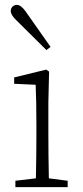

<svg xmlns="http://www.w3.org/2000/svg" viewBox="-20 -766 341 786"><path d="M170 -561 46 -684Q24 -705 24 -721Q24 -732 31.5 -739Q39 -746 49 -746Q66 -746 85 -719L187 -574ZM180 -36 257 -26V0H43V-26L127 -36Q129 -138 129 -210V-257Q129 -350 126 -419L38 -423V-449L169 -481L181 -473L178 -349V-210Q178 -138 180 -36Z"/></svg>

Font: TypoPRO Source Serif Pro
Style: Regular
Weight: 300
Designer: Frank Grießhammer
Foundry: Adobe Systems Incorporated
Version: Version 1.017;PS (version unavailable);hotconv 1.0.79;makeot